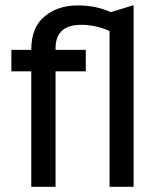

<svg xmlns="http://www.w3.org/2000/svg" viewBox="-20 -723 612 743"><path d="M24 -447V-530H101V-531Q101 -617 152.5 -659.5Q204 -702 280 -702Q352 -702 409 -676L497 -703V0H404V-603Q349 -627 295 -627Q195 -627 195 -536V-530H312V-447H195V0H101V-447Z"/></svg>

Font: Roundo Medium
Style: Regular
Weight: 500
Designer: Namrata Goyal (Gurmukhi), Shiva Nallaperumal (Latin)
Foundry: Indian Type Foundry
Version: Version 1.000;PS 1.0;hotconv 1.0.88;makeotf.lib2.5.647800